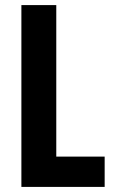

<svg xmlns="http://www.w3.org/2000/svg" viewBox="-20 -734 446 754"><path d="M64 0V-714H201V-119H391V0Z"/></svg>

Font: Noto Sans Khmer ExtraCondensed
Style: Bold
Weight: 700
Width: 2
Designer: Danh Hong and the Monotype Design Team
Foundry: Monotype Imaging Inc.
Version: Version 2.004